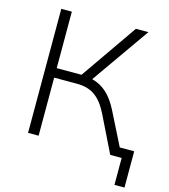

<svg xmlns="http://www.w3.org/2000/svg" viewBox="-124 -803 930 1054"><g transform="rotate(15 341.0 -276.0)"><path d="M93 0H153V-330H283C363 -330 414 -296 458 -208L560 0H625V153H682V-53H600L505 -242C468 -315 421 -360 357 -376L588 -705H517L294 -384H153V-705H93Z"/></g></svg>

Font: Poppy and Pepper Light
Style: Regular
Weight: 300
Designer: Thy Ha
Foundry: Thy Ha
Version: Version 0.001;Glyphs 3.2 (3227)